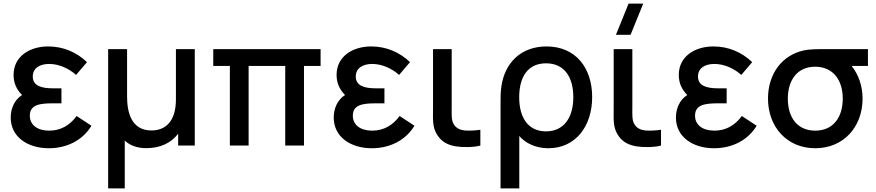

<svg xmlns="http://www.w3.org/2000/svg" viewBox="-20 -815 4906 1075"><path d="M253 15C358 15 444.5 -32 492 -111L409 -165.5C370.5 -113 319.5 -83.5 255.5 -83.5C189 -83.5 147 -115.5 147 -167.5C147 -228.5 202 -236.5 276 -236.5H324V-320.5H276C211 -320.5 163.5 -335 163.5 -386.5C163.5 -436 206 -457 255.5 -457C311.5 -457 367 -430.5 406 -395.5L467 -467C410 -522 335 -555 250 -555C146 -555 56 -499.5 56 -395.5C56 -352 71.5 -315 103.5 -283C61.5 -256.5 40 -208.5 40 -156.5C40 -47.5 136 15 253 15Z M585.5 240H678.5V-28C707.5 -0.5 748 14.5 799 14.5C876.5 14.5 938 -14 977.5 -66.5V0H1070.5V-540H965V-259C965 -131 903 -84.5 828 -84.5C713 -84.5 691.5 -190.5 691.5 -274.5V-540H585.5Z M1267 0H1372V-446H1577V0H1682V-446H1775V-540H1174V-446H1267Z M2061.5 15C2166.5 15 2253 -32 2300.5 -111L2217.5 -165.5C2179 -113 2128 -83.5 2064 -83.5C1997.5 -83.5 1955.5 -115.5 1955.5 -167.5C1955.5 -228.5 2010.5 -236.5 2084.5 -236.5H2132.5V-320.5H2084.5C2019.5 -320.5 1972 -335 1972 -386.5C1972 -436 2014.5 -457 2064 -457C2120 -457 2175.5 -430.5 2214.5 -395.5L2275.5 -467C2218.5 -522 2143.5 -555 2058.5 -555C1954.5 -555 1864.5 -499.5 1864.5 -395.5C1864.5 -352 1880 -315 1912 -283C1870 -256.5 1848.5 -208.5 1848.5 -156.5C1848.5 -47.5 1944.5 15 2061.5 15Z M2532.5 4.5C2569 10.5 2631 10.5 2669.5 0V-88.5C2641.5 -84 2608.5 -82.5 2581 -84.5C2556.5 -87.5 2533.5 -96.5 2520 -120.5C2506.5 -143.5 2509 -172.5 2509 -217.5V-540H2404.5V-212.5C2404.5 -148 2400 -106.5 2425.5 -63.5C2452.5 -18 2491.5 -2.5 2532.5 4.5Z M2782.5 -233.5V240H2887.5V-53.5C2922.5 -12.5 2980.5 15 3050.5 15C3202 15 3295.5 -107.5 3295.5 -271.5C3295.5 -433.5 3204.5 -555 3040 -555C2897 -555 2806.5 -463.5 2787.5 -332.5C2782.5 -302.5 2782.5 -269.5 2782.5 -233.5ZM2887 -270.5C2887 -383 2934 -460.5 3037.5 -460.5C3139.5 -460.5 3190 -383.5 3190 -271C3190 -159.5 3139 -79.5 3037.5 -79.5C2936.5 -79.5 2887 -156.5 2887 -270.5Z M3544 4.5C3580.5 10.5 3642.5 10.5 3681 0V-88.5C3653 -84 3620 -82.5 3592.5 -84.5C3568 -87.5 3545 -96.5 3531.5 -120.5C3518 -143.5 3520.5 -172.5 3520.5 -217.5V-540H3416V-212.5C3416 -148 3411.5 -106.5 3437 -63.5C3464 -18 3503 -2.5 3544 4.5ZM3428.5 -620H3510.5L3581.5 -795H3499.5Z M3977.5 15C4082.5 15 4169 -32 4216.5 -111L4133.5 -165.5C4095 -113 4044 -83.5 3980 -83.5C3913.5 -83.5 3871.5 -115.5 3871.5 -167.5C3871.5 -228.5 3926.5 -236.5 4000.5 -236.5H4048.5V-320.5H4000.5C3935.5 -320.5 3888 -335 3888 -386.5C3888 -436 3930.5 -457 3980 -457C4036 -457 4091.5 -430.5 4130.5 -395.5L4191.5 -467C4134.5 -522 4059.5 -555 3974.5 -555C3870.5 -555 3780.5 -499.5 3780.5 -395.5C3780.5 -352 3796 -315 3828 -283C3786 -256.5 3764.5 -208.5 3764.5 -156.5C3764.5 -47.5 3860.5 15 3977.5 15Z M4544.5 15C4703 15 4809.5 -104.5 4809.5 -263C4809.5 -336 4785 -400.5 4748 -446H4839.5V-540H4611C4557.5 -540 4514.5 -540 4481.5 -533C4358 -506.5 4280 -401 4280 -263C4280 -105.5 4385 15 4544.5 15ZM4391 -263C4391 -362 4440.5 -441.5 4544.5 -441.5C4645.5 -441 4698.5 -365.5 4698.5 -263C4698.5 -159.5 4646.5 -83.5 4544.5 -83.5C4445 -83.5 4391 -156 4391 -263Z"/></svg>

Font: Eudonet SemiBold
Style: Regular
Weight: 600
Designer: Mikhail Sharanda
Foundry: Mikhail Sharanda
Version: Version 4.503;Glyphs 3.1.2 (3151)